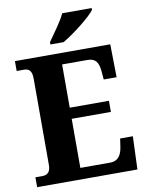

<svg xmlns="http://www.w3.org/2000/svg" viewBox="-99 -1001 822 1071"><g transform="rotate(-10 311.5 -465.5)"><path d="M234 -784V-771H309C372 -808 472 -886 496 -921V-931H329C309 -886 261 -824 234 -784ZM23 0H591L598 -187H526L519 -139C512 -95 493 -64 449 -64H279V-342H501V-405H279V-650H422C468 -650 484 -626 489 -575L493 -527H566L563 -714H23V-658H62C87 -658 109 -651 109 -600V-109C109 -74 93 -56 64 -56H23Z"/></g></svg>

Font: Noto Serif Hebrew SemiCondensed ExtraBold
Style: Regular
Weight: 800
Width: 4
Designer: Monotype Design Team
Foundry: Monotype Imaging Inc.
Version: Version 2.004